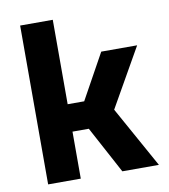

<svg xmlns="http://www.w3.org/2000/svg" viewBox="-82 -800 764 869"><g transform="rotate(-10 300.0 -365.0)"><path d="M69 0V-730H219V-342H295L410 -550H575L422 -281L578 0H410L294 -216H219V0Z"/></g></svg>

Font: NKDuy Mono ExtraBold
Style: Regular
Weight: 800
Monospace: yes
Designer: NKDuy
Foundry: NKDuy
Version: Version 2.251; ttfautohint (v1.8.4.7-5d5b)